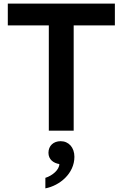

<svg xmlns="http://www.w3.org/2000/svg" viewBox="-20 -720 675 1058"><path d="M23 -700V-580H249V0H386V-580H613V-700ZM314 58C275 58 247 83 247 122C247 159 275 179 307 184C307 215 269 248 230 260V318C309 303 390 236 390 144C390 93 359 58 314 58Z"/></svg>

Font: Goli SemiBold
Style: Regular
Weight: 600
Designer: jaikishan Patel
Foundry: MagicType
Version: Version 1.000;Glyphs 3.2 (3242)